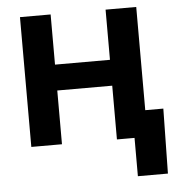

<svg xmlns="http://www.w3.org/2000/svg" viewBox="-50 -576 717 780"><g transform="rotate(-5 308.0 -186.0)"><path d="M441.9 -324.7V-219.2H151.4V-324.7ZM185.1 -529.3V0H60.1V-529.3ZM534.2 -529.3V0H409.2V-529.3ZM481 156.2V0H440.9V-108.4H607.9L603.5 156.2Z"/></g></svg>

Font: Inter 24pt SemiBold
Style: Regular
Weight: 600
Designer: Rasmus Andersson
Foundry: rsms
Version: Version 4.001;git-66647c0bb